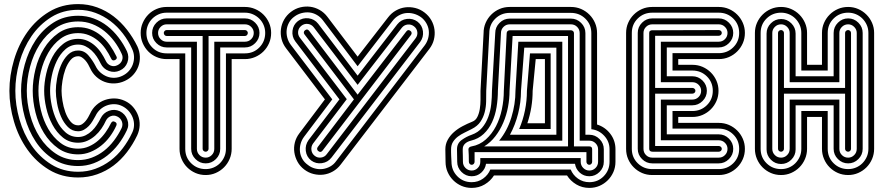

<svg xmlns="http://www.w3.org/2000/svg" viewBox="-20 -728 4321 939"><path d="M421 -173Q432 -197 451 -214Q470 -231 493 -239Q516 -247 541 -246.5Q566 -246 590 -235Q614 -224 630.5 -205Q647 -186 655.5 -163Q664 -140 663 -115Q662 -90 651 -66Q630 -22 601 16Q572 54 535.5 81.5Q499 109 455 124.5Q411 140 362 140Q282 140 219.5 102Q157 64 114 3.5Q71 -57 48.5 -133Q26 -209 26 -284Q26 -359 48.5 -435Q71 -511 114 -571.5Q157 -632 219.5 -670Q282 -708 362 -708Q411 -708 455 -692Q499 -676 535.5 -648Q572 -620 601.5 -582Q631 -544 652 -501Q663 -477 664 -451.5Q665 -426 656.5 -403Q648 -380 631 -361.5Q614 -343 590 -332Q566 -321 540.5 -320Q515 -319 492 -327.5Q469 -336 450.5 -353Q432 -370 421 -394Q417 -403 411 -413.5Q405 -424 397.5 -432.5Q390 -441 381 -447Q372 -453 362 -453Q340 -453 324.5 -434Q309 -415 299.5 -388.5Q290 -362 285.5 -333Q281 -304 281 -284Q281 -264 285.5 -235Q290 -206 299.5 -179.5Q309 -153 324.5 -134Q340 -115 362 -115Q373 -115 382 -121Q391 -127 398.5 -136Q406 -145 411.5 -155Q417 -165 421 -173ZM447 -161Q441 -150 433 -136.5Q425 -123 414.5 -112Q404 -101 390.5 -93.5Q377 -86 362 -86Q333 -86 312 -107Q291 -128 278 -158.5Q265 -189 259 -223.5Q253 -258 253 -284Q253 -310 259 -344Q265 -378 278 -408.5Q291 -439 312 -460Q333 -481 362 -481Q392 -481 412.5 -457Q433 -433 447 -406Q456 -387 470.5 -374Q485 -361 502.5 -354Q520 -347 539.5 -347.5Q559 -348 578 -357Q597 -366 610 -380.5Q623 -395 629.5 -413Q636 -431 635.5 -450.5Q635 -470 626 -489Q608 -529 581 -564Q554 -599 520.5 -624.5Q487 -650 447 -665Q407 -680 362 -680Q288 -680 230.5 -644Q173 -608 134 -551Q95 -494 75 -423.5Q55 -353 55 -284Q55 -215 75 -144.5Q95 -74 134 -17Q173 40 230.5 76Q288 112 362 112Q407 112 446.5 97.5Q486 83 520 57.5Q554 32 580.5 -3Q607 -38 626 -78Q635 -96 635.5 -115.5Q636 -135 629 -153Q622 -171 609 -185.5Q596 -200 578 -209Q560 -218 540.5 -218.5Q521 -219 503 -212.5Q485 -206 470.5 -193Q456 -180 447 -161ZM472 -149Q485 -176 512.5 -186Q540 -196 566 -184Q592 -171 602.5 -143.5Q613 -116 600 -90Q583 -54 559 -22.5Q535 9 504.5 33Q474 57 438 70.5Q402 84 362 84Q294 84 241.5 50.5Q189 17 154 -36.5Q119 -90 101 -155.5Q83 -221 83 -284Q83 -347 101 -412.5Q119 -478 154 -531Q189 -584 241.5 -617.5Q294 -651 362 -651Q403 -651 439 -637.5Q475 -624 505 -600.5Q535 -577 559.5 -545Q584 -513 601 -477Q613 -450 603 -422.5Q593 -395 566 -383Q540 -371 512.5 -381Q485 -391 472 -418Q464 -435 453 -451.5Q442 -468 428 -481Q414 -494 397.5 -502Q381 -510 362 -510Q326 -510 300 -487Q274 -464 257.5 -429.5Q241 -395 233 -356Q225 -317 225 -284Q225 -251 233 -212Q241 -173 257.5 -138.5Q274 -104 300 -81Q326 -58 362 -58Q382 -58 399 -66.5Q416 -75 429.5 -88Q443 -101 453.5 -117Q464 -133 472 -149ZM498 -138Q489 -118 476 -99Q463 -80 445.5 -64.5Q428 -49 407 -39.5Q386 -30 362 -30Q319 -30 288 -55Q257 -80 236.5 -118Q216 -156 206 -200.5Q196 -245 196 -284Q196 -323 206 -367.5Q216 -412 236.5 -450Q257 -488 288.5 -513Q320 -538 362 -538Q386 -538 406.5 -529Q427 -520 444 -505Q461 -490 474.5 -470Q488 -450 498 -429Q506 -413 522 -407Q538 -401 554 -409Q571 -417 577 -433Q583 -449 575 -465Q560 -498 538.5 -526.5Q517 -555 490 -576.5Q463 -598 431 -610.5Q399 -623 362 -623Q300 -623 253 -591.5Q206 -560 174.5 -511Q143 -462 127 -401.5Q111 -341 111 -284Q111 -227 127 -166.5Q143 -106 174.5 -57Q206 -8 253 23.5Q300 55 362 55Q397 55 429 43Q461 31 488 10Q515 -11 537 -40Q559 -69 575 -102Q582 -118 576 -134Q570 -150 554 -158Q538 -166 522 -160Q506 -154 498 -138ZM523 -126Q530 -139 542 -132Q554 -127 549 -114Q536 -85 517 -59.5Q498 -34 474 -15Q450 4 421.5 15.5Q393 27 362 27Q306 27 264.5 -2.5Q223 -32 195 -77.5Q167 -123 153.5 -178Q140 -233 140 -284Q140 -335 153.5 -390Q167 -445 195 -490.5Q223 -536 264.5 -565.5Q306 -595 362 -595Q395 -595 423 -584Q451 -573 474.5 -553.5Q498 -534 516.5 -508Q535 -482 549 -453Q556 -441 542 -434Q529 -429 524 -441Q512 -466 496 -489Q480 -512 459.5 -529Q439 -546 414.5 -556Q390 -566 362 -566Q313 -566 276.5 -539Q240 -512 216 -470Q192 -428 180 -378.5Q168 -329 168 -284Q168 -239 180 -189Q192 -139 216 -97.5Q240 -56 276.5 -28.5Q313 -1 362 -1Q390 -1 415 -12Q440 -23 460 -40.5Q480 -58 496 -80.5Q512 -103 523 -126Z M795 -439Q769 -439 745.5 -449Q722 -459 705 -476.5Q688 -494 678 -517Q668 -540 668 -567Q668 -593 678 -616Q688 -639 705 -656.5Q722 -674 745.5 -684Q769 -694 795 -694H1178Q1204 -694 1227.5 -684Q1251 -674 1268.5 -656.5Q1286 -639 1296 -616Q1306 -593 1306 -567Q1306 -540 1296 -517Q1286 -494 1268.5 -476.5Q1251 -459 1227.5 -449Q1204 -439 1178 -439H1113V0Q1113 26 1103 49.5Q1093 73 1075.5 90.5Q1058 108 1035 118Q1012 128 986 128Q959 128 936 118Q913 108 895.5 90.5Q878 73 868 49.5Q858 26 858 0V-439ZM886 -467V0Q886 42 915 70.5Q944 99 986 99Q1006 99 1024 91.5Q1042 84 1055.5 70.5Q1069 57 1077 39Q1085 21 1085 0V-467H1178Q1220 -467 1248.5 -496Q1277 -525 1277 -567Q1277 -587 1269.5 -605Q1262 -623 1248.5 -636.5Q1235 -650 1217 -658Q1199 -666 1178 -666H795Q774 -666 756 -658Q738 -650 724.5 -636.5Q711 -623 703.5 -605Q696 -587 696 -567Q696 -525 724.5 -496Q753 -467 795 -467ZM795 -496Q766 -496 745 -517Q724 -538 724 -567Q724 -596 745 -617Q766 -638 795 -638H1178Q1207 -638 1228 -617Q1249 -596 1249 -567Q1249 -538 1228 -517Q1207 -496 1178 -496H1057V0Q1057 29 1036 50Q1015 71 986 71Q957 71 936 50Q915 29 915 0V-496ZM943 -524V0Q943 18 955.5 30.5Q968 43 986 43Q1003 43 1015.5 30.5Q1028 18 1028 0V-524H1178Q1196 -524 1208.5 -536.5Q1221 -549 1221 -567Q1221 -584 1208.5 -596.5Q1196 -609 1178 -609H795Q778 -609 765.5 -596.5Q753 -584 753 -567Q753 -549 765.5 -536.5Q778 -524 795 -524ZM795 -552Q789 -552 785 -556.5Q781 -561 781 -567Q781 -572 785 -576.5Q789 -581 795 -581H1178Q1184 -581 1188 -576.5Q1192 -572 1192 -567Q1192 -561 1188 -556.5Q1184 -552 1178 -552H1000V0Q1000 6 995.5 10Q991 14 986 14Q980 14 975.5 10Q971 6 971 0V-552Z M1646 77Q1630 98 1608 110.5Q1586 123 1562 126Q1538 129 1513.5 123Q1489 117 1468 101Q1447 85 1435 63Q1423 41 1419.5 17Q1416 -7 1422 -31Q1428 -55 1444 -76L1569 -242L1379 -492Q1363 -513 1357 -537Q1351 -561 1354 -585.5Q1357 -610 1369.5 -632Q1382 -654 1403 -670Q1424 -686 1448.5 -692Q1473 -698 1497 -695Q1521 -692 1543 -679.5Q1565 -667 1581 -646L1729 -451L1878 -643Q1894 -664 1916 -676.5Q1938 -689 1962 -692Q1986 -695 2010.5 -689Q2035 -683 2056 -667Q2077 -651 2089.5 -629Q2102 -607 2105 -582.5Q2108 -558 2102 -534Q2096 -510 2080 -489ZM2057 -506Q2069 -522 2074 -541Q2079 -560 2077 -578.5Q2075 -597 2065 -614.5Q2055 -632 2039 -644Q2022 -656 2003 -661Q1984 -666 1965.5 -664Q1947 -662 1929.5 -652Q1912 -642 1900 -626L1729 -404L1559 -629Q1547 -645 1529.5 -655Q1512 -665 1493.5 -667Q1475 -669 1455.5 -664Q1436 -659 1420 -647Q1403 -635 1393.5 -617.5Q1384 -600 1382 -581.5Q1380 -563 1385 -544Q1390 -525 1402 -509L1605 -242L1467 -59Q1455 -43 1450 -24Q1445 -5 1447 13.5Q1449 32 1458.5 49Q1468 66 1485 78Q1501 91 1520.5 96Q1540 101 1558.5 98.5Q1577 96 1594.5 86.5Q1612 77 1624 60ZM1601 43Q1583 66 1554 70Q1525 74 1502 57Q1479 39 1475.5 10Q1472 -19 1489 -43L1640 -242L1424 -526Q1407 -549 1410.5 -578Q1414 -607 1437 -625Q1460 -642 1489 -638.5Q1518 -635 1536 -612L1729 -358L1923 -609Q1941 -632 1970 -635.5Q1999 -639 2022 -622Q2045 -604 2048.5 -575Q2052 -546 2035 -523ZM2012 -540Q2023 -554 2021 -571Q2019 -588 2005 -599Q1991 -610 1973.5 -608Q1956 -606 1945 -592L1729 -313L1514 -595Q1503 -609 1485.5 -611Q1468 -613 1454 -602Q1440 -591 1438 -574Q1436 -557 1447 -543L1676 -243L1511 -26Q1501 -12 1503 5.5Q1505 23 1519 34Q1533 45 1550.5 42.5Q1568 40 1578 26ZM1557 9Q1548 20 1537 11Q1532 8 1531 2Q1530 -4 1534 -9L1711 -242L1469 -560Q1465 -565 1466 -571Q1467 -577 1472 -580Q1483 -589 1492 -577L1729 -265L1967 -574Q1976 -586 1987 -577Q1992 -574 1993 -568Q1994 -562 1990 -557Z M2158 2Q2158 -23 2169.5 -44Q2181 -65 2199.5 -81.5Q2218 -98 2241.5 -110.5Q2265 -123 2290 -133Q2306 -139 2314.5 -156Q2323 -173 2326.5 -195Q2330 -217 2330 -240.5Q2330 -264 2330 -284L2345 -566Q2345 -593 2355 -616Q2365 -639 2382.5 -656.5Q2400 -674 2423 -684Q2446 -694 2473 -694H2772Q2799 -694 2822 -684Q2845 -674 2862.5 -656.5Q2880 -639 2890 -616Q2900 -593 2900 -566V-119Q2939 -107 2964.5 -74Q2990 -41 2990 2V63Q2990 90 2980 113Q2970 136 2952.5 153.5Q2935 171 2912 181Q2889 191 2862 191Q2827 191 2798.5 174Q2770 157 2753 130H2396Q2379 157 2350.5 174Q2322 191 2287 191Q2260 191 2237 181Q2214 171 2196.5 153.5Q2179 136 2169 113Q2159 90 2159 63ZM2585 -284Q2585 -203 2559 -125H2645V-439H2600ZM2188 63Q2188 105 2216.5 134Q2245 163 2287 163Q2318 163 2342.5 145.5Q2367 128 2378 101H2771Q2782 128 2806.5 145.5Q2831 163 2862 163Q2904 163 2932.5 134Q2961 105 2961 63V2Q2961 -36 2935 -64Q2909 -92 2872 -96V-566Q2872 -608 2843 -636.5Q2814 -665 2772 -665H2473Q2431 -665 2402 -636.5Q2373 -608 2373 -566L2358 -284Q2358 -259 2357.5 -232Q2357 -205 2350.5 -179.5Q2344 -154 2329.5 -132.5Q2315 -111 2287 -97Q2270 -88 2252 -79.5Q2234 -71 2219.5 -60Q2205 -49 2195.5 -34Q2186 -19 2186 2Q2186 5 2186 8Q2186 11 2186 17Q2186 23 2186.5 34Q2187 45 2188 63ZM2673 -97H2519Q2538 -141 2547.5 -188.5Q2557 -236 2557 -284L2572 -467H2673ZM2215 2Q2215 -27 2238 -43.5Q2261 -60 2287 -69Q2318 -80 2337.5 -103Q2357 -126 2368 -156Q2379 -186 2382.5 -219.5Q2386 -253 2386 -284L2402 -566Q2402 -595 2423 -616Q2444 -637 2473 -637H2772Q2801 -637 2822 -616Q2843 -595 2843 -566V-69H2862Q2891 -69 2912 -48Q2933 -27 2933 2V63Q2933 92 2912 113Q2891 134 2862 134Q2835 134 2815.5 116.5Q2796 99 2792 73H2357Q2353 99 2333.5 116.5Q2314 134 2287 134Q2258 134 2237 113Q2216 92 2216 63ZM2528 -284Q2528 -228 2514 -172.5Q2500 -117 2474 -69H2701V-495H2544ZM2244 63Q2244 81 2256.5 93.5Q2269 106 2287 106Q2304 106 2316.5 93.5Q2329 81 2329 63V45H2820V63Q2820 81 2832.5 93.5Q2845 106 2862 106Q2880 106 2892.5 93.5Q2905 81 2905 63V2Q2905 -15 2892.5 -27.5Q2880 -40 2862 -40H2815V-566Q2815 -584 2802.5 -596.5Q2790 -609 2772 -609H2473Q2455 -609 2442.5 -596.5Q2430 -584 2430 -566L2415 -284Q2415 -244 2408.5 -204Q2402 -164 2386.5 -130.5Q2371 -97 2345.5 -73Q2320 -49 2283 -40Q2266 -36 2254.5 -25.5Q2243 -15 2243 2Q2243 3 2243 5Q2243 7 2243 13Q2243 19 2243.5 31Q2244 43 2244 63ZM2730 -40H2421Q2461 -89 2481 -154Q2501 -219 2501 -284L2515 -524H2730ZM2273 63Q2273 42 2272.5 30Q2272 18 2271.5 12Q2271 6 2271 4.5Q2271 3 2271 2Q2271 -4 2275.5 -7.5Q2280 -11 2286 -12Q2326 -19 2356 -46Q2386 -73 2405.5 -110.5Q2425 -148 2434.5 -193.5Q2444 -239 2444 -284L2458 -566Q2458 -572 2462.5 -576Q2467 -580 2473 -580H2772Q2778 -580 2782.5 -576Q2787 -572 2787 -566V-12H2862Q2876 -12 2876 2V63Q2876 69 2872 73.5Q2868 78 2862 78Q2856 78 2852 73.5Q2848 69 2848 63V16H2301V63Q2301 69 2297 73.5Q2293 78 2287 78Q2281 78 2277 73.5Q2273 69 2273 63ZM2472 -284Q2472 -245 2464.5 -205Q2457 -165 2441.5 -128.5Q2426 -92 2402.5 -61.5Q2379 -31 2348 -12H2758V-552H2487Z M3170 128Q3143 128 3120 118Q3097 108 3079.5 90.5Q3062 73 3052 50Q3042 27 3042 0V-567Q3042 -593 3052 -616Q3062 -639 3079.5 -656.5Q3097 -674 3120 -684Q3143 -694 3170 -694H3495Q3522 -694 3545 -684Q3568 -674 3585.5 -656.5Q3603 -639 3613 -616Q3623 -593 3623 -567Q3623 -540 3613 -517Q3603 -494 3585.5 -476.5Q3568 -459 3545 -449Q3522 -439 3495 -439H3297V-411H3366Q3393 -411 3416 -401Q3439 -391 3456.5 -373.5Q3474 -356 3484 -333Q3494 -310 3494 -284Q3494 -257 3484 -234Q3474 -211 3456.5 -193.5Q3439 -176 3416 -166Q3393 -156 3366 -156H3297V-127H3495Q3522 -127 3545 -117Q3568 -107 3585.5 -89.5Q3603 -72 3613 -49Q3623 -26 3623 0Q3623 27 3613 50Q3603 73 3585.5 90.5Q3568 108 3545 118Q3522 128 3495 128ZM3495 -468Q3537 -468 3566 -496.5Q3595 -525 3595 -567Q3595 -609 3566 -637.5Q3537 -666 3495 -666H3170Q3128 -666 3099 -637.5Q3070 -609 3070 -567V0Q3070 42 3099 70.5Q3128 99 3170 99H3495Q3537 99 3566 70.5Q3595 42 3595 0Q3595 -42 3566 -70.5Q3537 -99 3495 -99H3269V-185H3366Q3408 -185 3437 -213.5Q3466 -242 3466 -284Q3466 -326 3437 -354.5Q3408 -383 3366 -383H3269V-468ZM3170 71Q3141 71 3120 50Q3099 29 3099 0V-567Q3099 -596 3120 -617Q3141 -638 3170 -638H3495Q3524 -638 3545 -617Q3566 -596 3566 -567Q3566 -538 3545 -517Q3524 -496 3495 -496H3241V-355H3366Q3395 -355 3416 -334Q3437 -313 3437 -284Q3437 -255 3416 -234Q3395 -213 3366 -213H3241V-71H3495Q3524 -71 3545 -50Q3566 -29 3566 0Q3566 29 3545 50Q3524 71 3495 71ZM3495 -524Q3513 -524 3525.5 -536.5Q3538 -549 3538 -567Q3538 -584 3525.5 -596.5Q3513 -609 3495 -609H3170Q3152 -609 3139.5 -596.5Q3127 -584 3127 -567V0Q3127 18 3139.5 30.5Q3152 43 3170 43H3495Q3513 43 3525.5 30.5Q3538 18 3538 0Q3538 -17 3525.5 -29.5Q3513 -42 3495 -42H3212V-241H3366Q3384 -241 3396.5 -253.5Q3409 -266 3409 -284Q3409 -301 3396.5 -313.5Q3384 -326 3366 -326H3212V-524ZM3155 -567Q3155 -574 3159.5 -577Q3164 -580 3169 -580L3495 -581Q3501 -581 3505.5 -577Q3510 -573 3510 -567Q3510 -561 3505.5 -557Q3501 -553 3495 -553H3184V-298H3366Q3372 -298 3376.5 -294Q3381 -290 3381 -284Q3381 -278 3376.5 -274Q3372 -270 3366 -270H3184V-14H3495Q3501 -14 3505.5 -10Q3510 -6 3510 0Q3510 6 3505.5 10Q3501 14 3495 14H3172Q3155 14 3155 0Z M3672 -567Q3672 -593 3682 -616Q3692 -639 3709.5 -656.5Q3727 -674 3750 -684Q3773 -694 3800 -694Q3826 -694 3849 -684Q3872 -674 3889.5 -656.5Q3907 -639 3917 -616Q3927 -593 3927 -567V-411H4000V-567Q4000 -593 4010 -616Q4020 -639 4037.5 -656.5Q4055 -674 4078 -684Q4101 -694 4128 -694Q4154 -694 4177 -684Q4200 -674 4217.5 -656.5Q4235 -639 4245 -616Q4255 -593 4255 -567V0Q4255 26 4245 49.5Q4235 73 4217.5 90.5Q4200 108 4177 118Q4154 128 4128 128Q4101 128 4078 118Q4055 108 4037.5 90.5Q4020 73 4010 49.5Q4000 26 4000 0V-156H3927V0Q3927 26 3917 49.5Q3907 73 3889.5 90.5Q3872 108 3849 118Q3826 128 3800 128Q3773 128 3750 118Q3727 108 3709.5 90.5Q3692 73 3682 49.5Q3672 26 3672 0ZM3700 0Q3700 42 3729 70.5Q3758 99 3800 99Q3820 99 3838 91.5Q3856 84 3869.5 70.5Q3883 57 3891 39Q3899 21 3899 0V-185H4028V0Q4028 42 4057 70.5Q4086 99 4128 99Q4148 99 4166 91.5Q4184 84 4197.5 70.5Q4211 57 4219 39Q4227 21 4227 0V-567Q4227 -588 4219 -606Q4211 -624 4197.5 -637.5Q4184 -651 4166 -658.5Q4148 -666 4128 -666Q4086 -666 4057 -637.5Q4028 -609 4028 -567V-383H3899V-567Q3899 -588 3891 -606Q3883 -624 3869.5 -637.5Q3856 -651 3838 -658.5Q3820 -666 3800 -666Q3758 -666 3729 -637.5Q3700 -609 3700 -567ZM3729 -564Q3729 -593 3750 -614Q3771 -635 3800 -635Q3829 -635 3850 -614Q3871 -593 3871 -564V-355H4057V-567Q4057 -596 4078 -617Q4099 -638 4128 -638Q4157 -638 4178 -617Q4199 -596 4199 -567V0Q4199 29 4178 50Q4157 71 4128 71Q4099 71 4078 50Q4057 29 4057 0V-213H3871V3Q3871 32 3850 53Q3829 74 3800 74Q3771 74 3750 53Q3729 32 3729 3ZM3757 0Q3757 18 3769.5 30.5Q3782 43 3800 43Q3817 43 3829.5 30.5Q3842 18 3842 0V-241H4085V0Q4085 18 4097.5 30.5Q4110 43 4128 43Q4145 43 4157.5 30.5Q4170 18 4170 0V-567Q4170 -584 4157.5 -596.5Q4145 -609 4128 -609Q4110 -609 4097.5 -596.5Q4085 -584 4085 -567V-326H3842V-567Q3842 -584 3829.5 -596.5Q3817 -609 3800 -609Q3782 -609 3769.5 -596.5Q3757 -584 3757 -567ZM3785 -567Q3785 -573 3789.5 -577Q3794 -581 3800 -581Q3805 -581 3809.5 -577Q3814 -573 3814 -567V-298H4113V-567Q4113 -573 4117.5 -577Q4122 -581 4128 -581Q4133 -581 4137.5 -577Q4142 -573 4142 -567V0Q4142 6 4137.5 10Q4133 14 4128 14Q4122 14 4117.5 10Q4113 6 4113 0V-270H3814V0Q3814 6 3809.5 10Q3805 14 3800 14Q3794 14 3789.5 10Q3785 6 3785 0Z"/></svg>

Font: Zschusch
Style: Regular
Weight: 400
Designer: Peter Wiegel
Foundry: Peter Wiegel